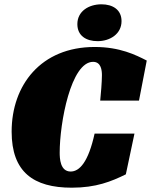

<svg xmlns="http://www.w3.org/2000/svg" viewBox="-20 -863 701 891"><path d="M604 -243H419C390 -111 349 -67 308 -67C259 -67 257 -128 257 -155C257 -293 309 -576 412 -576C450 -576 453 -535 453 -514C453 -484 448 -424 445 -396H625L661 -582C610 -608 537 -645 419 -645C170 -645 34 -468 34 -252C34 -65 135 8 313 8C426 8 497 -21 564 -54ZM544 -765C544 -818 503 -843 451 -843C392 -843 339 -811 339 -751C339 -697 380 -672 433 -672C490 -672 544 -705 544 -765Z"/></svg>

Font: Racing Sans One
Style: Regular
Weight: 400
Designer: Pablo Impallari, Rodrigo Fuenzalida
Foundry: Pablo Impallari, Rodrigo Fuenzalida
Version: Version 1.001